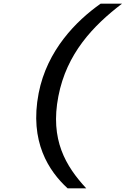

<svg xmlns="http://www.w3.org/2000/svg" viewBox="-20 -821 682 1041"><path d="M296.5 -299C341 -530 484 -681 641.5 -801H525.5C393.5 -708 235 -549 189.5 -315.5C138.5 -52.5 245 107 346.5 200H447.5C336 79.5 250.5 -63.5 296.5 -299Z"/></svg>

Font: Monaspace Krypton Medium
Style: Italic
Weight: 500
Italic angle: -11°
Designer: Riley Cran & the Lettermatic Team
Foundry: Lettermatic
Version: Version 1.101 (Monaspace Krypton)